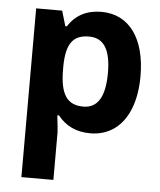

<svg xmlns="http://www.w3.org/2000/svg" viewBox="-55 -604 743 891"><g transform="rotate(5 316.5 -158.0)"><path d="M377.9 9.8C420.4 9.8 457.5 -1.5 489.3 -23.9C552.2 -68.8 587.9 -157.2 587.9 -273.9C587.9 -451.2 510.7 -556.2 381.8 -556.2C313.5 -556.2 261.7 -529.3 227.1 -475.1H220.2L199.2 -545.9H78.1V240.2H227.1V19C227.1 11.7 224.6 -14.6 219.2 -60.1H227.1C263.7 -13.7 314 9.8 377.9 9.8ZM334 -437C404.3 -437 436 -383.3 436 -275.9C436 -166 402.8 -110.8 335.9 -110.8C260.3 -110.8 227.1 -157.7 227.1 -274.9V-291C228.5 -395 260.3 -437 334 -437Z"/></g></svg>

Font: Open Sans bold
Style: Bold
Weight: 700
Foundry: Ascender Corporation
Version: Version 1.100;PS 001.100;hotconv 1.0.88;makeotf.lib2.5.64775